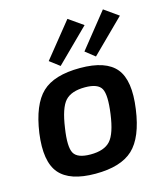

<svg xmlns="http://www.w3.org/2000/svg" viewBox="-114 -837 800 935"><g transform="rotate(-15 286.5 -369.0)"><path d="M387 -700 223 -538 173 -576 314 -751ZM565 -700 401 -538 353 -576 493 -751ZM311 -504Q441 -504 491.5 -442.5Q542 -381 522 -240Q503 -102 441.5 -44.5Q380 13 252 13Q123 13 71 -48Q19 -109 38 -249Q58 -388 119 -446Q180 -504 311 -504ZM310 -407Q241 -407 210 -373Q179 -339 165 -240Q151 -148 169 -116Q187 -84 253 -84Q322 -84 353 -118.5Q384 -153 397 -249Q410 -343 392.5 -375Q375 -407 310 -407Z"/></g></svg>

Font: Exo 2.0 Semi Bold
Style: Italic
Weight: 600
Italic angle: -8°
Designer: Natanael Gama
Version: Version 1.001;PS 001.001;hotconv 1.0.70;makeotf.lib2.5.58329